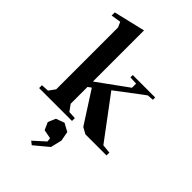

<svg xmlns="http://www.w3.org/2000/svg" viewBox="-312 -876 1288 1288"><g transform="rotate(45 332.0 -232.5)"><path d="M249 -771V-286.1L463.9 -441.9V-481L407.2 -483.9V-505.9H620.1V-483.9L576.2 -481L556.2 -466.8L377.9 -332L601.1 -33.2L664.1 -26.9V0H463.9L418.9 -24.9L272.9 -252L249 -234.9V-75.2L282.2 -29.8L336.9 -26.9V0H24.9V-26.9L79.1 -29.8L111.8 -75.2V-662.1L95.2 -699.2L24.9 -688V-717.8ZM227.1 120.1 250 65.9 310.1 43.9 367.2 75.2 379.9 143.1 360.8 223.1 261.2 306.2 236.8 287.1 317.9 213.9 314.9 186 251 173.8Z"/></g></svg>

Font: Ortica Angular Bold
Style: Regular
Weight: 700
Designer: Benedetta Bovani
Foundry: Collletttivo
Version: Version 2.000;Glyphs 3.1.2 (3151)